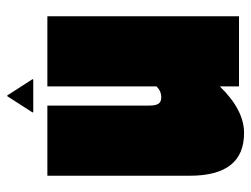

<svg xmlns="http://www.w3.org/2000/svg" viewBox="-102 -579 695 531"><g transform="rotate(-90 245.5 -313.5)"><path d="M466 -530V0H272V-53Q207 14 143 14Q25 14 25 -136V-530H219V-248Q219 -231 224 -223Q229 -215 242 -215Q259 -215 272 -228V-530ZM292 -571 291 -569H201L200 -571L245 -641H247Z"/></g></svg>

Font: FFF_tuoi-tre Text
Style: Regular
Weight: 700
Designer: bBox Type GmbH
Foundry: bBox Type GmbH
Version: Version 1.001